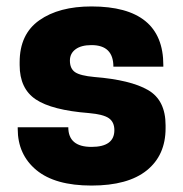

<svg xmlns="http://www.w3.org/2000/svg" viewBox="-20 -563 568 596"><path d="M264 -107Q335 -107 335 -159Q335 -184 318 -196Q301 -208 256 -212Q141 -221 91 -254.5Q41 -288 41 -361V-370Q41 -457 102 -500Q163 -543 264 -543Q487 -543 487 -361V-356H332Q332 -423 264 -423Q232 -423 214.5 -410Q197 -397 197 -375Q197 -350 213 -339Q229 -328 273 -324Q385 -315 439.5 -283.5Q494 -252 494 -174V-165Q494 -81 435.5 -34Q377 13 264 13Q151 13 93 -35Q35 -83 35 -163V-168H192Q192 -107 264 -107Z"/></svg>

Font: Cooper Hewitt
Style: Bold
Weight: 711
Designer: Village Type and Design LLC
Foundry: Cooper Hewitt Smithsonian Design Museum
Version: 1.000